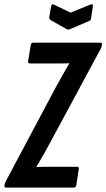

<svg xmlns="http://www.w3.org/2000/svg" viewBox="-40 -848 481 868"><path d="M-12 0Q-21 0 -20 -9L-19 -15Q-18 -19 -17 -22Q-16 -25 -14 -28L212 -453Q227 -480 243 -508.5Q259 -537 273 -561V-562Q254 -561 233 -561Q212 -561 194 -561H97Q85 -561 87 -572L99 -644Q101 -655 110 -655H413Q423 -655 421 -646L420 -640Q419 -636 418 -633Q417 -630 415 -627L179 -189Q166 -165 152 -140.5Q138 -116 125 -95V-93Q145 -94 164.5 -94Q184 -94 203 -94H307Q319 -94 316 -83L305 -11Q303 0 293 0ZM368 -827Q382 -832 380 -820L372 -766Q371 -761 369.5 -758Q368 -755 363 -753L276 -716Q268 -712 262 -716L191 -756Q181 -762 183 -772L191 -819Q193 -832 204 -827L279 -791Z"/></svg>

Font: Sofia Sans Extra Condensed
Style: Bold Italic
Weight: 700
Italic angle: -9°
Designer: Botio Nikoltchev, Ani Petrova
Foundry: lettersoup
Version: Version 4.101